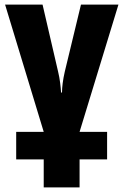

<svg xmlns="http://www.w3.org/2000/svg" viewBox="-20 -570 534 830"><path d="M492 -550 324 0H443V119H324V240H169V119H50V0H169L2 -550H164L231 -261Q237 -236 240 -212Q243 -188 244 -170H248Q248 -187 251 -210.5Q254 -234 260 -260L330 -550Z"/></svg>

Font: Noto Sans Display Condensed ExtraBold
Style: Regular
Weight: 800
Width: 3
Designer: Monotype Design Team
Foundry: Monotype Imaging Inc.
Version: Version 2.003